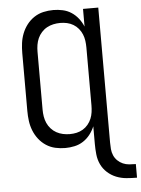

<svg xmlns="http://www.w3.org/2000/svg" viewBox="-62 -791 764 1041"><g transform="rotate(-5 320.5 -270.5)"><path d="M641 202Q612 202 583.5 199.5Q555 197 528.5 186.5Q502 176 480.5 156.5Q459 137 447 111.5Q435 86 432 57Q429 28 429 0V-96Q419 -72 403 -51.5Q387 -31 365.5 -17Q344 -3 318.5 2.5Q293 8 268 8Q240 8 213.5 2Q187 -4 164 -19Q141 -34 124 -56Q107 -78 97 -103.5Q87 -129 83.5 -156Q80 -183 80 -210V-525Q80 -552 83.5 -579Q87 -606 97 -631.5Q107 -657 124 -679Q141 -701 164 -716Q187 -731 213.5 -737Q240 -743 268 -743Q293 -743 318.5 -737.5Q344 -732 365.5 -718Q387 -704 403 -683.5Q419 -663 429 -639V-735H512V0Q512 18 513.5 35.5Q515 53 522 69.5Q529 86 542 98.5Q555 111 571 118Q587 125 605 126.5Q623 128 641 128ZM299 -65Q318 -65 336 -69Q354 -73 370 -82.5Q386 -92 398 -106.5Q410 -121 417 -138Q424 -155 426.5 -173.5Q429 -192 429 -210V-525Q429 -543 426.5 -561.5Q424 -580 417 -597Q410 -614 398 -628.5Q386 -643 370 -652.5Q354 -662 336 -666Q318 -670 299 -670Q280 -670 261.5 -666Q243 -662 226.5 -653Q210 -644 197 -629.5Q184 -615 176.5 -598Q169 -581 166 -562.5Q163 -544 163 -525V-210Q163 -191 166 -172.5Q169 -154 176.5 -137Q184 -120 197 -105.5Q210 -91 226.5 -82Q243 -73 261.5 -69Q280 -65 299 -65Z"/></g></svg>

Font: Iosevka Mono
Style: Regular
Weight: 400
Designer: Belleve Invis
Foundry: Belleve Invis
Version: Version 11.1.1